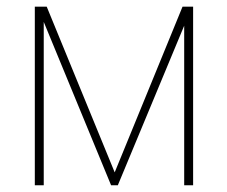

<svg xmlns="http://www.w3.org/2000/svg" viewBox="-20 -548 671 568"><path d="M319.3 -38.1 520 -528.3H548.3L328.6 0H308.6L90.8 -528.3H118.2ZM109.4 -528.3V0H83V-528.3ZM524.9 0V-528.3H551.3V0Z"/></svg>

Font: Roboto Condensed Thin
Style: Regular
Weight: 250
Width: 3
Designer: Christian Robertson
Foundry: Google
Version: Version 3.009; 2024